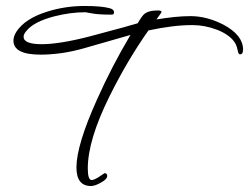

<svg xmlns="http://www.w3.org/2000/svg" viewBox="-20 -575 834 643"><path d="M285 48Q236 48 236 -14Q236 -89 305 -242Q330 -298 358 -352Q386 -406 417 -458L267 -415Q222 -402 185 -397Q148 -392 116 -392Q25 -392 25 -439Q25 -453 35 -469Q64 -513 138 -536Q198 -555 263 -555Q322 -555 349 -547Q362 -543 362 -534Q362 -526 354 -526H351Q310 -526 289 -530Q268 -534 266 -534Q215 -534 161 -520Q93 -502 69 -472Q59 -461 59 -452Q59 -427 120 -427Q149 -427 189.5 -433.5Q230 -440 280 -453Q316 -463 341.5 -469.5Q367 -476 390 -482.5Q413 -489 441 -497Q442 -499 448 -508.5Q454 -518 460 -525Q474 -540 508 -540Q521 -540 521 -535Q521 -533 504 -510Q535 -515 563.5 -518Q592 -521 618 -521Q673 -521 729 -492Q794 -457 794 -409Q794 -393 784 -393Q779 -393 777 -402Q774 -418 769 -428Q761 -443 744 -455.5Q727 -468 705 -476Q665 -491 624 -491Q560 -491 477 -473Q406 -372 347 -253Q274 -106 274 -11Q274 28 287 28Q295 28 312 17Q330 5 330 5Q339 5 339 14Q339 25 319 36Q298 48 285 48Z"/></svg>

Font: Corinthia
Style: Regular
Weight: 400
Designer: Robert E. Leuschke
Foundry: Robert E. Leuschke
Version: Version 1.013; ttfautohint (v1.8.3)